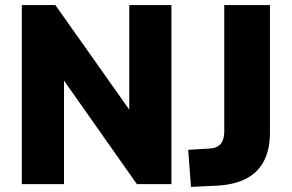

<svg xmlns="http://www.w3.org/2000/svg" viewBox="-20 -725 1148 756"><path d="M66 0V-705H198L516 -255H489V-705H655V0H519L205 -446H232V0ZM732 11 721 -135 803 -140Q825 -141 838 -149Q851 -157 857 -172Q863 -187 863 -209V-705H1043V-204Q1043 -138 1020 -92.5Q997 -47 951 -22.5Q905 2 835 6Z"/></svg>

Font: Nunito Sans 10pt SemiCondensed Black
Style: Regular
Weight: 900
Width: 4
Designer: Vernon Adams
Foundry: Vernon Adams
Version: Version 3.101;gftools[0.9.27]